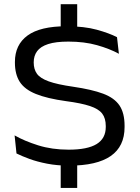

<svg xmlns="http://www.w3.org/2000/svg" viewBox="-20 -776 665 914"><path d="M347.5 -605H269V-756H347.5ZM347.5 118.5H269V-42H347.5ZM309 12.5Q252 12.5 204.5 3.2Q157 -6 120.2 -19.5Q83.5 -33 58.5 -45.5L49.5 -131.5Q95.5 -105 161.5 -84.2Q227.5 -63.5 306.5 -63.5Q396.5 -63.5 440 -90.2Q483.5 -117 483.5 -171.5V-176Q483.5 -213 466.5 -235.2Q449.5 -257.5 408.2 -271.2Q367 -285 294.5 -294.5Q204 -307 150.5 -328.8Q97 -350.5 74 -386.5Q51 -422.5 51 -478V-481Q51 -563 111.2 -607Q171.5 -651 296 -651Q381 -651 440.8 -634.5Q500.5 -618 537 -599L546 -520Q502 -544 441.8 -561Q381.5 -578 305.5 -578Q245.5 -578 209.2 -566.2Q173 -554.5 156.8 -532.5Q140.5 -510.5 140.5 -479.5V-478Q140.5 -446.5 155.8 -425Q171 -403.5 211.5 -388.8Q252 -374 329 -363Q417.5 -350 471 -330Q524.5 -310 548.8 -274Q573 -238 573 -177.5V-171Q573 -79 507 -33.2Q441 12.5 309 12.5Z"/></svg>

Font: Anek Gujarati SemiExpanded
Style: Regular
Weight: 400
Width: 6
Designer: Mrunmayee Ghaisas (Gujarati), Yesha Goshar (Latin)
Foundry: Ek Type
Version: Version 1.003